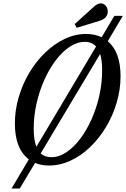

<svg xmlns="http://www.w3.org/2000/svg" viewBox="-20 -974 750 1142"><path d="M436 -808.5 424.5 -831 539 -934.5Q561 -954 580 -954Q596.5 -954 608.8 -940Q621 -926 621 -905.5Q621 -887 609.5 -872.5Q598 -858 570 -849.5ZM48.5 147.5 151.5 -26Q68.5 -89 68.5 -239Q68.5 -319 91.2 -396.2Q114 -473.5 154.5 -541.5Q195 -609.5 248.8 -661.2Q302.5 -713 364.5 -742.5Q426.5 -772 492 -772Q544 -772 584.5 -752.5L660 -879.5H710.5L621 -729Q697 -664.5 697 -521Q697 -441.5 674.2 -364.2Q651.5 -287 611 -219.2Q570.5 -151.5 516.8 -99.8Q463 -48 400.2 -18.8Q337.5 10.5 271 10.5Q225 10.5 188.5 -5L97.5 147.5ZM180.5 -209Q180.5 -141.5 196.5 -101L551.5 -697.5Q526.5 -725 484.5 -725Q439 -725 395 -696Q351 -667 312.2 -616.2Q273.5 -565.5 244 -499.5Q214.5 -433.5 197.5 -359Q180.5 -284.5 180.5 -209ZM285 -39Q330.5 -39 374.2 -68Q418 -97 456.5 -147.8Q495 -198.5 524.5 -264.5Q554 -330.5 570.8 -405.2Q587.5 -480 587.5 -557Q587.5 -615 575.5 -653L222 -61.5Q246.5 -39 285 -39Z"/></svg>

Font: Libre Caslon Condensed Medium Italic
Style: Regular
Weight: 500
Italic angle: -22.583°
Designer: Pablo Impallari, Rodrigo Fuenzalida, Katja Schimmel, Ertekin Erdin
Foundry: Pablo Impallari, Rodrigo Fuenzalida
Version: Version 2.000; ttfautohint (v1.8.4.7-5d5b);gftools[0.9.33]